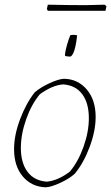

<svg xmlns="http://www.w3.org/2000/svg" viewBox="-20 -793 474 819"><path d="M184 -747 180 -755 184 -773Q278 -771 344 -771L426 -773L434 -767L430 -747ZM258 -554Q258 -555 257.5 -557.5Q257 -560 257 -561Q263 -601 280 -643Q297 -646 309 -642Q303 -587 292 -565Q287 -555 281 -552Q274 -551 258 -554ZM175 6Q115 4 77.5 -40Q40 -84 40 -157Q40 -216 65.5 -284Q91 -352 128 -399Q152 -420 191 -438Q230 -456 253 -457Q312 -456 350 -411.5Q388 -367 388 -294Q388 -235 362.5 -166.5Q337 -98 299 -52Q276 -31 237 -13Q198 5 175 6ZM180 -18Q228 -23 278 -61Q314 -104 336.5 -167.5Q359 -231 359 -289Q359 -353 331 -391Q303 -429 250 -433Q204 -430 150 -391Q114 -348 91.5 -284Q69 -220 69 -162Q69 -98 97.5 -60Q126 -22 180 -18Z"/></svg>

Font: Albura ExtraLight
Style: Italic
Weight: 156
Italic angle: -7°
Designer: Mercedes Jáuregui
Foundry: Omnibus-Type Team
Version: Version 1.000